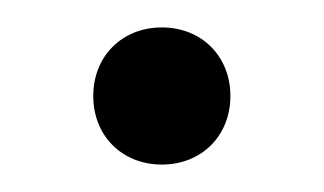

<svg xmlns="http://www.w3.org/2000/svg" viewBox="-20 -345 236 140"><path d="M98 -225C127 -225 148 -246 148 -275C148 -304 127 -325 98 -325C69 -325 48 -304 48 -275C48 -246 69 -225 98 -225Z"/></svg>

Font: Barlow Semi Condensed Light
Style: Regular
Weight: 300
Width: 4
Designer: Jeremy Tribby
Foundry: Tribby Type
Version: Version 1.422;hotconv 1.0.109;makeotfexe 2.5.65596